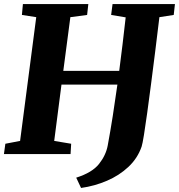

<svg xmlns="http://www.w3.org/2000/svg" viewBox="-20 -763 887 951"><path d="M381.5 168 357.5 117Q436.5 92 470.5 49Q504.5 6 513.5 -42Q526.5 -112 538.5 -188.2Q550.5 -264.5 561.5 -344H284.5L248.5 -65L332.5 -51L329.5 0H-0.5L6.5 -51L79.5 -65L159.5 -678L88.5 -689L93.5 -743H417.5L411.5 -689L328.5 -678L293.5 -412H570.5Q579.5 -478 587.2 -545Q595 -612 602.5 -677L530.5 -689L537.5 -743H846.5L840.5 -689L769.5 -678Q759.5 -595 749 -510.2Q738.5 -425.5 728.2 -346.8Q718 -268 709 -203Q700 -138 693 -94.5Q686 -51 681.5 -37Q661.5 21 616.2 63.5Q571 106 510 132.2Q449 158.5 381.5 168Z"/></svg>

Font: Merriweather Black
Style: Italic
Weight: 900
Italic angle: -7.8°
Designer: Eben Sorkin
Foundry: Eben Sorkin
Version: Version 2.200;gftools[0.9.31]